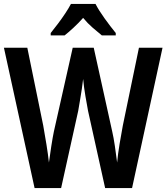

<svg xmlns="http://www.w3.org/2000/svg" viewBox="-23 -957 847 977"><path d="M804 -714 649 0H512L425 -393Q420 -419 412 -466Q404 -513 400 -555Q398 -534 393.5 -505Q389 -476 384 -446Q379 -416 375 -393L288 0H153L-3 -714H116L197 -318Q205 -274 213.5 -221Q222 -168 226 -130Q231 -168 238 -213Q245 -258 251 -287L347 -714H454L548 -288Q555 -258 561.5 -214Q568 -170 573 -130Q577 -173 585.5 -224.5Q594 -276 602 -318L684 -714ZM463 -937Q480 -904 509.5 -863Q539 -822 566 -789V-777H495Q474 -794 448 -816.5Q422 -839 400 -866Q376 -839 350.5 -815.5Q325 -792 306 -777H235V-789Q252 -810 272 -836.5Q292 -863 309.5 -889.5Q327 -916 338 -937Z"/></svg>

Font: Noto Sans Malayalam Condensed SemiBold
Style: Regular
Weight: 600
Width: 3
Designer: Jelle Bosma - Monotype Design Team
Foundry: Monotype Imaging Inc.
Version: Version 2.104; ttfautohint (v1.8.4.7-5d5b)